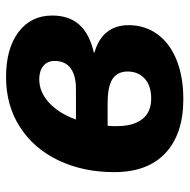

<svg xmlns="http://www.w3.org/2000/svg" viewBox="-16 -580 606 613"><g transform="rotate(-90 286.5 -273.0)"><path d="M347.2 -556.2Q438.5 -556.2 491.2 -516.4Q543.9 -476.6 543.9 -409.2Q543.9 -354.5 514.4 -322Q484.9 -289.6 425.8 -275.9V-273.9Q469.2 -261.7 491.2 -233.9Q513.2 -206.1 513.2 -165Q513.2 -113.3 484.6 -73.5Q456.1 -33.7 402.6 -12Q349.1 9.8 276.9 9.8Q166 9.8 105 -47.1Q43.9 -104 43.9 -210.9Q43.9 -309.6 81.3 -388.4Q118.7 -467.3 187.7 -511.7Q256.8 -556.2 347.2 -556.2ZM191.9 -231.9 190.9 -216.8V-201.2Q190.9 -149.9 213.1 -121.3Q235.4 -92.8 278.8 -92.8Q320.3 -92.8 342.8 -113.8Q365.2 -134.8 365.2 -168Q365.2 -200.2 341.6 -216.1Q317.9 -231.9 263.2 -231.9ZM340.8 -450.2Q299.3 -450.2 265.1 -418.5Q231 -386.7 211.9 -333H310.1Q352.5 -333 375.7 -350.1Q398.9 -367.2 398.9 -400.9Q398.9 -424.3 382.8 -437.3Q366.7 -450.2 340.8 -450.2Z"/></g></svg>

Font: Zoram GWebM
Style: Bold Italic
Weight: 700
Italic angle: -12°
Foundry: Ascender Corporation
Version: Version 1.000